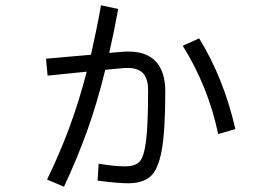

<svg xmlns="http://www.w3.org/2000/svg" viewBox="-20 -658 1040 726"><path d="M442 -462Q451 -463 467 -463Q535 -463 570 -424.5Q605 -386 605 -312Q605 -163 591.5 -89.5Q578 -16 548.5 9.5Q519 35 463 35Q427 35 349 25L353 -39Q413 -29 453 -29Q490 -29 507 -46Q524 -63 532 -123Q540 -183 540 -317Q540 -360 521.5 -380.5Q503 -401 462 -401Q448 -401 441 -400L378 -394Q347 -267 309.5 -163Q272 -59 222 48L158 21Q206 -78 242 -175Q278 -272 308 -387L160 -372L154 -436L324 -451Q346 -548 362 -638L427 -624Q409 -527 393 -458ZM733 -513Q826 -362 870 -170L805 -151Q768 -329 671 -485Z"/></svg>

Font: IBM Plex Sans JP
Style: Regular
Weight: 400
Designer: Mike Abbink; Paul van der Laan; Pieter van Rosmalen; Wujin Sim; Yejin Wi; Jinhee Kim; Boomi Park; Yona Kim; Kichan Ma
Foundry: Sandoll Inc.
Version: Version 1.000